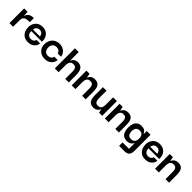

<svg xmlns="http://www.w3.org/2000/svg" viewBox="373 -2088 3795 3795"><g transform="rotate(45 2270.5 -190.0)"><path d="M41.7 0V-410.7H136.7L144.7 -291.3L143.7 -202.7V0ZM143.7 -177.3 140.7 -268.3Q141 -289 149.2 -313.7Q157.3 -338.3 175.5 -360.3Q193.7 -382.3 224 -396.5Q254.3 -410.7 298.3 -410.7H312.7V-297.3H297.7Q255 -297.3 225.2 -290.7Q195.3 -284 177.7 -269.8Q160 -255.7 151.8 -232.7Q143.7 -209.7 143.7 -177.3Z M564 10Q493 10 448.3 -20.3Q403.7 -50.7 382.5 -98.7Q361.3 -146.7 360.3 -198.7Q359.3 -261 383.7 -309.5Q408 -358 453.5 -385.3Q499 -412.7 560.7 -412.7Q616.3 -412.7 660 -389Q703.7 -365.3 729.2 -322Q754.7 -278.7 756 -218.7Q756.3 -216.7 756.3 -207.5Q756.3 -198.3 756.3 -193H457.3Q457.3 -135.7 485.5 -105.3Q513.7 -75 562 -75Q600 -75 625.5 -93.8Q651 -112.7 656.3 -143.7H755.3Q750.7 -101 727 -65.8Q703.3 -30.7 662.3 -10.3Q621.3 10 564 10ZM459.7 -238.7H653.7Q653.3 -246.3 650 -261.2Q646.7 -276 636.7 -291.8Q626.7 -307.7 608 -318.7Q589.3 -329.7 558.7 -329.7Q529.3 -329.7 510.3 -319.8Q491.3 -310 481 -295.2Q470.7 -280.3 465.8 -265Q461 -249.7 459.7 -238.7Z M1032 10Q974.3 10 927.2 -13.5Q880 -37 852 -83.5Q824 -130 824 -197.3Q826 -264 853.3 -312Q880.7 -360 927.7 -386Q974.7 -412 1033.7 -412Q1095.7 -412 1138.8 -388.3Q1182 -364.7 1205.8 -327.7Q1229.7 -290.7 1232.7 -249.7H1139.3Q1132.3 -285.7 1106 -305Q1079.7 -324.3 1037 -324.3Q1000.7 -324.3 975.7 -309.2Q950.7 -294 937.3 -267.3Q924 -240.7 923.7 -205Q923.7 -147.3 952.5 -112.8Q981.3 -78.3 1037.3 -78.3Q1075 -78.3 1103.7 -98Q1132.3 -117.7 1139.3 -157H1232.7Q1229.7 -114.3 1205.5 -76.2Q1181.3 -38 1137.7 -14Q1094 10 1032 10Z M1309.3 0V-563H1414V-322H1416Q1417 -324.7 1423.2 -338.5Q1429.3 -352.3 1444.2 -369Q1459 -385.7 1484.5 -398.2Q1510 -410.7 1549.3 -410.7Q1592.3 -410.7 1620.3 -396Q1648.3 -381.3 1664.7 -357.2Q1681 -333 1688.5 -304.3Q1696 -275.7 1698.2 -248.3Q1700.3 -221 1700.3 -199.3V0H1601V-200Q1601 -233 1594.5 -260.2Q1588 -287.3 1569.2 -304Q1550.3 -320.7 1511.3 -320.7Q1472 -320.7 1451 -302.5Q1430 -284.3 1422 -256.2Q1414 -228 1414 -196V0Z M1781.7 0V-410.7H1869.3L1886.3 -322H1888.3Q1889.3 -324.7 1895.8 -338.5Q1902.3 -352.3 1917.5 -369Q1932.7 -385.7 1959.2 -398.2Q1985.7 -410.7 2026.3 -410.7Q2070 -410.7 2097.7 -396.3Q2125.3 -382 2141 -358.5Q2156.7 -335 2163.2 -306.7Q2169.7 -278.3 2171.2 -250.3Q2172.7 -222.3 2172.7 -199.3V0H2073.3V-200Q2073.3 -233 2066.8 -260.2Q2060.3 -287.3 2041.5 -304Q2022.7 -320.7 1983.7 -320.7Q1944.3 -320.7 1923.3 -302.5Q1902.3 -284.3 1894.3 -256.2Q1886.3 -228 1886.3 -196V0Z M2390.7 10Q2348.3 10 2320.8 -4Q2293.3 -18 2277.5 -41Q2261.7 -64 2254.7 -92Q2247.7 -120 2245.7 -148.5Q2243.7 -177 2243.7 -201.3V-410.7H2343.3V-200.7Q2343.3 -170 2349.3 -142.3Q2355.3 -114.7 2374.7 -97.3Q2394 -80 2434 -80Q2473 -80 2492.8 -97.7Q2512.7 -115.3 2520 -142.5Q2527.3 -169.7 2528.3 -198V-410.7H2633.3V0H2545.7L2528.7 -78.3H2526.7Q2524.7 -72 2517 -57.8Q2509.3 -43.7 2493.8 -28Q2478.3 -12.3 2453 -1.2Q2427.7 10 2390.7 10Z M2708.7 0V-410.7H2796.3L2813.3 -322H2815.3Q2816.3 -324.7 2822.8 -338.5Q2829.3 -352.3 2844.5 -369Q2859.7 -385.7 2886.2 -398.2Q2912.7 -410.7 2953.3 -410.7Q2997 -410.7 3024.7 -396.3Q3052.3 -382 3068 -358.5Q3083.7 -335 3090.2 -306.7Q3096.7 -278.3 3098.2 -250.3Q3099.7 -222.3 3099.7 -199.3V0H3000.3V-200Q3000.3 -233 2993.8 -260.2Q2987.3 -287.3 2968.5 -304Q2949.7 -320.7 2910.7 -320.7Q2871.3 -320.7 2850.3 -302.5Q2829.3 -284.3 2821.3 -256.2Q2813.3 -228 2813.3 -196V0Z M3289.7 183.3V87H3469.7V-73H3467.7Q3466.7 -70.7 3459 -57.7Q3451.3 -44.7 3435.7 -29Q3420 -13.3 3394.3 -1.7Q3368.7 10 3331 10Q3270.7 10 3232.8 -16.5Q3195 -43 3177.5 -90Q3160 -137 3160 -198.7Q3160 -263.7 3177.8 -311.3Q3195.7 -359 3233.7 -384.8Q3271.7 -410.7 3331.3 -410.7Q3370.7 -410.7 3396.8 -398.2Q3423 -385.7 3438 -368.7Q3453 -351.7 3459.7 -337.8Q3466.3 -324 3467.3 -321.3H3469.3V-410.7H3574.7V35Q3574.7 89.7 3560.5 122.3Q3546.3 155 3517 169.2Q3487.7 183.3 3442 183.3ZM3362.7 -76Q3400.7 -76 3424 -91.8Q3447.3 -107.7 3458 -135.5Q3468.7 -163.3 3468.7 -198.7Q3468.7 -233.7 3458.5 -261.3Q3448.3 -289 3425.7 -304.5Q3403 -320 3365.3 -320Q3324.3 -320 3300.8 -302.8Q3277.3 -285.7 3268.2 -257.8Q3259 -230 3259 -198.7Q3259 -167.7 3267.5 -139.5Q3276 -111.3 3298.8 -93.7Q3321.7 -76 3362.7 -76Z M3842 10Q3771 10 3726.3 -20.3Q3681.7 -50.7 3660.5 -98.7Q3639.3 -146.7 3638.3 -198.7Q3637.3 -261 3661.7 -309.5Q3686 -358 3731.5 -385.3Q3777 -412.7 3838.7 -412.7Q3894.3 -412.7 3938 -389Q3981.7 -365.3 4007.2 -322Q4032.7 -278.7 4034 -218.7Q4034.3 -216.7 4034.3 -207.5Q4034.3 -198.3 4034.3 -193H3735.3Q3735.3 -135.7 3763.5 -105.3Q3791.7 -75 3840 -75Q3878 -75 3903.5 -93.8Q3929 -112.7 3934.3 -143.7H4033.3Q4028.7 -101 4005 -65.8Q3981.3 -30.7 3940.3 -10.3Q3899.3 10 3842 10ZM3737.7 -238.7H3931.7Q3931.3 -246.3 3928 -261.2Q3924.7 -276 3914.7 -291.8Q3904.7 -307.7 3886 -318.7Q3867.3 -329.7 3836.7 -329.7Q3807.3 -329.7 3788.3 -319.8Q3769.3 -310 3759 -295.2Q3748.7 -280.3 3743.8 -265Q3739 -249.7 3737.7 -238.7Z M4111.7 0V-410.7H4199.3L4216.3 -322H4218.3Q4219.3 -324.7 4225.8 -338.5Q4232.3 -352.3 4247.5 -369Q4262.7 -385.7 4289.2 -398.2Q4315.7 -410.7 4356.3 -410.7Q4400 -410.7 4427.7 -396.3Q4455.3 -382 4471 -358.5Q4486.7 -335 4493.2 -306.7Q4499.7 -278.3 4501.2 -250.3Q4502.7 -222.3 4502.7 -199.3V0H4403.3V-200Q4403.3 -233 4396.8 -260.2Q4390.3 -287.3 4371.5 -304Q4352.7 -320.7 4313.7 -320.7Q4274.3 -320.7 4253.3 -302.5Q4232.3 -284.3 4224.3 -256.2Q4216.3 -228 4216.3 -196V0Z"/></g></svg>

Font: Darker Grotesque Light
Style: Regular
Weight: 300
Designer: Gabriel Lam
Foundry: TypeRant
Version: Version 1.000;gftools[0.9.28]